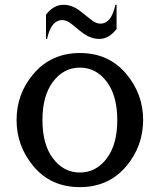

<svg xmlns="http://www.w3.org/2000/svg" viewBox="-20 -767 663 797"><path d="M170.9 -706.1Q202.6 -747.1 242.7 -747.1Q281.2 -747.1 316.4 -718.3L357.9 -685.5Q377.9 -668.9 396.5 -668.9Q442.4 -668.9 459 -747.1H463.9V-646.5Q432.1 -605.5 392.6 -605.5Q354 -605.5 317.9 -634.3L276.9 -667.5Q256.8 -683.6 238.3 -683.6Q192.4 -683.6 175.3 -605.5H170.9ZM423.8 -426.8Q379.4 -486.3 311.5 -486.3Q243.7 -486.3 199.2 -426.8Q156.2 -369.1 156.2 -268.6Q156.2 -168 199.2 -110.4Q243.7 -50.8 311.5 -50.8Q379.4 -50.8 423.8 -110.4Q466.8 -168 466.8 -268.6Q466.8 -369.1 423.8 -426.8ZM311.5 9.8Q191.4 9.8 119.1 -76.7Q48.8 -160.6 48.8 -268.6Q48.8 -377.9 119.1 -460.4Q192.9 -546.9 311.5 -546.9Q431.2 -546.9 503.9 -460.4Q574.2 -377 574.2 -268.6Q573.7 -159.2 503.9 -76.7Q430.7 9.8 311.5 9.8Z"/></svg>

Font: Classica
Style: Book
Weight: 400
Version: Version 1.001